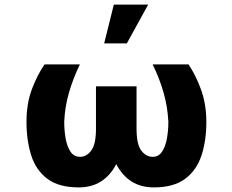

<svg xmlns="http://www.w3.org/2000/svg" viewBox="-20 -810 1017 840"><path d="M647.7 -528.4H804.7Q835.2 -483.7 858.8 -419.9Q882.5 -356.2 882.8 -277Q882.8 -194.2 861.3 -129.4Q839.8 -64.6 789.6 -27.3Q739.3 9.9 652.7 9.9Q541.9 9.9 488.6 -92Q435.4 9.9 324.6 9.9Q237.6 9.9 187.5 -27.5Q137.4 -65 116.7 -130Q95.9 -195 95.9 -277Q95.9 -358.7 120.4 -422.1Q144.9 -485.4 175.1 -528.4H329.5Q299 -465.2 281.4 -403.6Q263.8 -342 261 -277Q261 -240.1 267 -204.9Q273.1 -169.7 288.2 -146.8Q303.3 -123.9 330.3 -123.9Q358.7 -123.9 379.3 -151.5Q399.9 -179 399.9 -246.1V-432.2H577.4V-246.1Q577.4 -179 598 -151.5Q618.6 -123.9 648.4 -123.9Q674 -123.9 688.9 -146.3Q703.8 -168.7 710.2 -203.8Q716.6 -239 716.6 -277Q713.4 -342 695.8 -404.1Q678.3 -466.3 647.7 -528.4ZM435.7 -620 478 -789.8H628.2L534.8 -620Z"/></svg>

Font: Inter UI Extra Bold
Style: Regular
Weight: 800
Designer: Rasmus Andersson
Foundry: rsms
Version: 3.2;8d6f07862